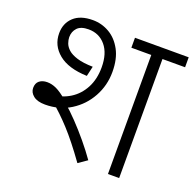

<svg xmlns="http://www.w3.org/2000/svg" viewBox="-114 -751 884 870"><g transform="rotate(20 328.0 -315.5)"><path d="M547 -574V0H493V-574H397V-622H656V-574ZM117 -198Q80 -198 60.5 -213.5Q41 -229 41 -251Q41 -274 55.5 -285.5Q70 -297 93 -297Q115 -297 137.5 -286.5Q160 -276 192 -249L200 -238Q231 -212 264.5 -177Q298 -142 330 -103.5Q362 -65 388 -28L346 1Q285 -84 238 -135Q191 -186 148 -221L132 -250Q179 -254 217.5 -278Q256 -302 278.5 -344.5Q301 -387 301 -444Q301 -511 269.5 -548.5Q238 -586 187 -586Q150 -586 133 -568Q116 -550 116 -523Q116 -510 121.5 -494.5Q127 -479 142 -465.5Q157 -452 186 -443Q215 -434 262 -433L251 -385Q161 -388 114 -426.5Q67 -465 67 -524Q67 -572 99 -602Q131 -632 191 -632Q234 -632 271 -610.5Q308 -589 331 -546.5Q354 -504 354 -441Q354 -376 323.5 -320.5Q293 -265 239.5 -231.5Q186 -198 117 -198Z"/></g></svg>

Font: Noto Sans Devanagari Light
Style: Regular
Weight: 300
Version: Version 2.003